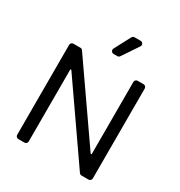

<svg xmlns="http://www.w3.org/2000/svg" viewBox="-218 -1117 1190 1268"><g transform="rotate(30 376.5 -483.0)"><path d="M88.1 -21V-706.7Q88.1 -715.2 94.1 -721.2Q100.1 -727.3 109 -727.3H162.3Q167.6 -727.3 172.2 -725Q176.8 -722.7 179.3 -718.4L571 -154.8H578.1V-706.7Q578.1 -715.2 584.2 -721.2Q590.2 -727.3 599.1 -727.3H644.2Q652.7 -727.3 658.7 -721.2Q664.8 -715.2 664.8 -706.7V-21Q664.8 -12.1 658.7 -6Q652.7 0 644.2 0H590.6Q579.9 0 573.5 -8.9L183.2 -571H176.1V-21Q176.1 -12.1 170.1 -6Q164.1 0 155.5 0H109Q100.1 0 94.1 -6Q88.1 -12.1 88.1 -21ZM351.6 -822.1Q351.6 -813.6 357.6 -807.4Q363.6 -801.1 372.5 -801.1H400.9Q406.2 -801.1 410.9 -803.6Q415.5 -806.1 418.3 -810.4L501.1 -933.6Q504.6 -938.6 504.6 -945Q504.6 -953.5 498.8 -959.7Q492.9 -965.9 484 -965.9H437.5Q431.8 -965.9 426.8 -962.9Q421.9 -959.9 419 -954.9L354 -831.7Q351.6 -827.1 351.6 -822.1Z"/></g></svg>

Font: DeltaSans
Style: Regular
Weight: 400
Designer: Rasmus Andersson
Foundry: rsms
Version: Version 3.012